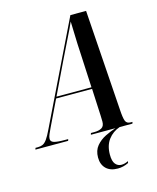

<svg xmlns="http://www.w3.org/2000/svg" viewBox="-193 -807 928 1134"><g transform="rotate(-15 271.0 -240.0)"><path d="M-57 0 -54 -10H-39Q-22 -10 -9 -16Q4 -22 17 -40Q30 -58 48 -96L348 -714H444L486 -101Q489 -48 496.5 -29Q504 -10 528 -10H539L536 0H282L285 -10H306Q334 -10 351 -20Q368 -30 368 -58Q368 -66 367.5 -75Q367 -84 367 -94L359 -260H139L63 -102Q54 -83 47 -67Q40 -51 40 -39Q40 -22 60 -16Q80 -10 126 -10H146L143 0ZM240 -470 144 -270H358L348 -471Q346 -501 344.5 -539.5Q343 -578 342 -615Q341 -652 340 -677Q324 -640 299.5 -591.5Q275 -543 240 -470ZM385 234Q339 234 313.5 209Q288 184 288 141Q288 98 311 70.5Q334 43 367.5 26.5Q401 10 432 0H458Q414 15 387 51Q360 87 360 143Q360 183 374.5 200.5Q389 218 411 218Q432 218 453 207L451 218Q419 234 385 234Z"/></g></svg>

Font: Noto Serif Display ExtraCondensed SemiBold
Style: Italic
Weight: 600
Width: 2
Italic angle: -12°
Designer: Monotype Design Team
Foundry: Monotype Imaging Inc.
Version: Version 2.009